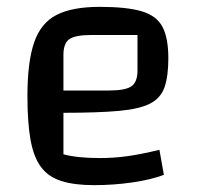

<svg xmlns="http://www.w3.org/2000/svg" viewBox="-20 -530 581 560"><path d="M254 10Q197 10 159 -2Q121 -14 99.5 -43Q78 -72 69 -122.5Q60 -173 60 -250Q60 -349 79.5 -406Q99 -463 145 -486.5Q191 -510 271 -510Q350 -510 393.5 -497Q437 -484 454 -451.5Q471 -419 471 -360Q471 -308 460 -276Q449 -244 418 -228Q387 -212 326 -206.5Q265 -201 165 -201H135V-266H297Q346 -266 363.5 -278.5Q381 -291 381 -324V-428H248Q200 -428 182.5 -416Q165 -404 165 -370V-80Q205 -69 272 -69Q312 -69 351.5 -74.5Q391 -80 445 -93L458 -20Q421 -6 366.5 2Q312 10 254 10Z"/></svg>

Font: Changa ExtraLight
Style: Regular
Weight: 400
Version: Version 3.002; ttfautohint (v1.8.2)